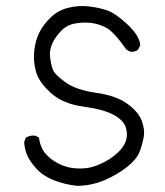

<svg xmlns="http://www.w3.org/2000/svg" viewBox="-20 -590 540 627"><path d="M233 17Q193 13 157 -1Q121 -15 99.5 -38.5Q78 -62 69 -82.5Q60 -103 59 -126L64 -140Q77 -149 95 -147L107 -141Q112 -107 128.5 -88.5Q145 -70 165 -59Q185 -48 204.5 -43.5Q224 -39 251.5 -40Q279 -41 310 -55.5Q341 -70 362.5 -89.5Q384 -109 391 -129.5Q398 -150 391 -173.5Q384 -197 351 -215Q318 -233 251.5 -242Q185 -251 145.5 -287Q106 -323 97 -357.5Q88 -392 92 -425.5Q96 -459 108.5 -484Q121 -509 145 -532.5Q169 -556 202.5 -564.5Q236 -573 270.5 -569Q305 -565 331.5 -555.5Q358 -546 397 -509.5Q436 -473 438 -442L431 -428Q422 -420 406 -421L393 -428Q351 -487 327 -499.5Q303 -512 278.5 -515Q254 -518 226.5 -513.5Q199 -509 180 -489.5Q161 -470 151 -448.5Q141 -427 143.5 -404Q146 -381 152 -364Q158 -347 193.5 -321.5Q229 -296 293.5 -287Q358 -278 394.5 -252Q431 -226 442.5 -196.5Q454 -167 449 -141Q444 -115 435 -92.5Q426 -70 396.5 -46Q367 -22 324.5 -3Q282 16 233 17Z"/></svg>

Font: NaniFont Regular
Style: Regular
Weight: 400
Designer: Nanigashitei
Version: Version 1.036